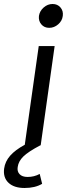

<svg xmlns="http://www.w3.org/2000/svg" viewBox="-75 -732 341 967"><path d="M127.9 0Q66.9 32.2 42.5 56.2Q18.1 80.1 14.2 108.9Q10.3 130.9 23.4 145Q36.6 159.2 64 159.2Q97.2 159.2 125 144L137.2 193.8Q101.6 214.8 48.8 214.8Q-4.4 214.8 -32.2 188.5Q-60.1 162.1 -54.2 117.2Q-49.3 81.1 -23.7 52Q2 22.9 49.8 -2.9L120.1 -500H200.2L129.9 0ZM121.1 -651.9Q125 -676.8 145 -694.3Q165 -711.9 189.9 -711.9Q214.8 -711.9 229.7 -694.3Q244.6 -676.8 241.2 -651.9Q238.3 -627 218 -609.4Q197.8 -591.8 172.9 -591.8Q147.9 -591.8 133.1 -609.4Q118.2 -627 121.1 -651.9Z"/></svg>

Font: Human Sans
Style: Italic
Weight: 400
Italic angle: -8°
Designer: Tim Radville
Foundry: Continuum
Version: Version 1.000;FEAKit 1.0